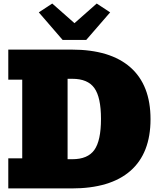

<svg xmlns="http://www.w3.org/2000/svg" viewBox="-20 -1055 898 1075"><path d="M26.4 0V-168.5H104.5V-608.9H26.4V-777.3H380.9Q597.2 -777.3 710 -678Q822.8 -578.6 822.8 -387.7Q822.8 -197.3 710.4 -98.6Q598.1 0 380.4 0ZM358.4 -163.6H385.3Q471.2 -163.6 508.3 -215.6Q545.4 -267.6 545.4 -389.2Q545.4 -510.3 508.3 -562Q471.2 -613.8 385.3 -613.8H358.4ZM330.6 -831.5 197.3 -985.8 272.5 -1035.2 397 -925.3 521.5 -1035.2 596.7 -985.8 462.9 -831.5Z"/></svg>

Font: Bevan
Style: Regular
Weight: 400
Designer: Vernon Adams
Foundry: Vernon Adams
Version: Version 2.100; ttfautohint (v1.8.3)